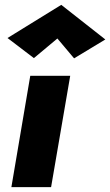

<svg xmlns="http://www.w3.org/2000/svg" viewBox="-20 -773 455 793"><path d="M217 -614 120 -533 11 -616 233 -753 415 -610 286 -532ZM105 -460H270L191 0H27Z"/></svg>

Font: Jost* Heavy
Style: Italic
Weight: 800
Italic angle: -10°
Version: Version 3.7